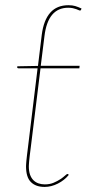

<svg xmlns="http://www.w3.org/2000/svg" viewBox="-20 -728 370 756"><path d="M144.5 -591.5Q152 -649 178 -678.2Q204 -707.5 249.5 -707.5Q265 -707.5 276 -704.2Q287 -701 301 -694.5L299.5 -690.5Q298.5 -687.5 297 -687Q295.5 -686.5 294.5 -686.5Q293 -686.5 289.5 -688.2Q286 -690 280.2 -692Q274.5 -694 266.8 -695.8Q259 -697.5 248.5 -697.5Q168.5 -697.5 155 -585.5L140.5 -469H293.5L292.5 -459H139.5L101.5 -150Q99 -129.5 97.2 -116Q95.5 -102.5 94.8 -93.5Q94 -84.5 93.8 -79.8Q93.5 -75 93.5 -73Q93.5 -54 98.2 -40.5Q103 -27 111.5 -18.5Q120 -10 131.5 -6Q143 -2 156.5 -2Q176 -2 191.2 -8.5Q206.5 -15 217.8 -22.5Q229 -30 236 -36.5Q243 -43 245.5 -43Q248.5 -43 249.5 -41L250.5 -39Q234 -18.5 208 -5.2Q182 8 155.5 8Q121 8 101.8 -11Q82.5 -30 82.5 -73Q82.5 -75.5 82.8 -80.2Q83 -85 83.8 -93.8Q84.5 -102.5 86.2 -116.2Q88 -130 90.5 -151L128 -459H53.5Q47.5 -459 47.5 -464L48.5 -467L129.5 -468.5L144.5 -591.5Z"/></svg>

Font: Lato Hairline
Style: Italic
Weight: 100
Italic angle: -7°
Designer: Lukasz Dziedzic
Foundry: tyPoland Lukasz Dziedzic
Version: Version 2.007; 2014-02-27